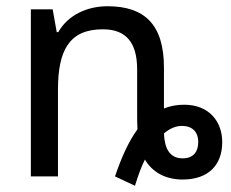

<svg xmlns="http://www.w3.org/2000/svg" viewBox="-20 -566 742 616"><path d="M413 30C423 -2 433 -31 445 -54C468 -15 509 10 566 10C648 10 693 -36 693 -110C693 -176 651 -230 571 -230C547 -230 526 -226 506 -218V-349C506 -487 444 -546 325 -546C261 -546 199 -519 167 -463H162L149 -536H79V0H166V-278C166 -403 201 -472 310 -472C385 -472 420 -429 420 -343V-205C420 -187 420 -169 421 -151C394 -114 371 -65 349 0ZM566 -58C524 -58 508 -90 506 -138C525 -154 544 -162 564 -162C596 -162 616 -144 616 -110C616 -81 602 -58 566 -58Z"/></svg>

Font: Noto Sans Thai
Style: Regular
Weight: 400
Designer: Monotype Design Team
Foundry: Monotype Imaging Inc.
Version: Version 1.901